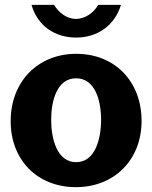

<svg xmlns="http://www.w3.org/2000/svg" viewBox="-20 -762 628 792"><path d="M479 -742H385C368 -710 331 -684 294 -684C253 -684 221 -712 203 -742H110C135 -654 208 -607 294 -607C383 -607 454 -658 479 -742ZM293 10C453 10 564 -104 564 -263C564 -424 456 -540 294 -540C139 -540 24 -428 24 -262C24 -103 133 10 293 10ZM294 -93C215 -93 191 -190 191 -268C191 -346 215 -439 294 -439C373 -439 397 -346 397 -268C397 -190 373 -93 294 -93Z"/></svg>

Font: 18Franklin
Style: Bold
Weight: 700
Designer: Pablo Impallari, Rodrigo Fuenzalida (Modified by Dan O. Williams)
Version: Version 0.025;PS 000.025;hotconv 1.0.88;makeotf.lib2.5.64775